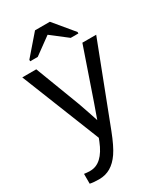

<svg xmlns="http://www.w3.org/2000/svg" viewBox="-228 -818 956 1115"><g transform="rotate(-30 250.0 -260.0)"><path d="M93.3 207.5Q57.1 207.5 32.7 202.1V136.2Q51.3 139.2 73.7 139.2Q155.8 139.2 203.6 18.6L211.9 -2.4L2.4 -528.3H96.2L207.5 -236.3Q210 -229.5 213.4 -220Q216.8 -210.4 235.4 -156.2Q253.9 -102.1 255.4 -95.7L289.6 -191.9L405.3 -528.3H498L294.9 0Q262.2 84.5 233.9 125.7Q205.6 167 171.1 187.3Q136.7 207.5 93.3 207.5ZM412.1 -596.2V-586.4H360.8L253.9 -668.9H252.9L139.6 -586.4H88.9V-596.2L203.1 -728H302.7Z"/></g></svg>

Font: Liberation Sans
Style: Regular
Weight: 400
Designer: Steve Matteson
Foundry: Ascender Corporation
Version: Version 2.00.1